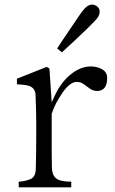

<svg xmlns="http://www.w3.org/2000/svg" viewBox="-20 -805 493 825"><path d="M52.7 -442.4V-466.8L180.7 -517.6L192.4 -510.7Q194.3 -473.6 197.3 -438.5Q200.2 -402.3 202.1 -365.2L209 -379.9Q236.3 -445.3 280.3 -482.4Q324.2 -519.5 370.1 -519.5Q397.5 -519.5 418.9 -507.3Q440.4 -495.1 440.4 -469.7Q440.4 -414.1 396.5 -414.1Q380.9 -414.1 366.7 -423.8Q352.5 -433.6 339.8 -443.4Q326.2 -453.1 309.6 -453.1Q281.2 -453.1 249 -407.2Q216.8 -361.3 202.1 -316.4V-152.3Q202.1 -112.3 203.1 -82.5Q204.1 -52.7 221.2 -38.6Q238.3 -24.4 286.1 -24.4V0H60.5V-24.4Q85.9 -25.4 109.4 -34.7Q132.8 -43.9 133.8 -78.1Q135.7 -146.5 135.7 -223.6V-279.3Q135.7 -319.3 132.8 -397.5Q130.9 -434.6 88.9 -439.5Q71.3 -442.4 52.7 -442.4ZM225.6 -596.7Q250 -634.8 276.4 -672.9Q301.8 -710 321.3 -739.3Q340.8 -767.6 352.5 -776.4Q364.3 -785.2 376 -785.2Q387.7 -785.2 397.9 -776.9Q408.2 -768.6 408.2 -755.9Q408.2 -742.2 400.4 -730.5Q385.7 -708 246.1 -580.1Z"/></svg>

Font: GenEi Koburi Mincho v6
Style: Regular
Weight: 400
Designer: o_tamon (Modified)
Foundry: o_tamon / Adobe Systems Incorporated
Version: Version 6.1